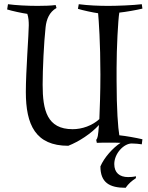

<svg xmlns="http://www.w3.org/2000/svg" viewBox="-20 -679 705 914"><path d="M197 -549C201 -587 215 -622 249 -641L245 -655C222 -652 191 -651 159 -651C109 -651 55 -654 18 -659L14 -634C36 -627 87 -616 110 -613C116 -595 117 -577 117 -558C117 -519 103 -340 103 -241C103 -85 149 15 305 15C356 -5 414 -43 451 -84C447 -30 445 -22 438 -13L441 1C459 0 481 0 499 0C515 0 538 0 554 1C517 25 476 71 458 113C458 190 501 215 578 215C592 195 606 183 627 169V160C616 163 601 164 590 164C549 164 524 143 524 102C524 51 570 4 607 4C624 4 641 6 655 8L658 -16C629 -23 578 -32 548 -35C542 -69 535 -158 535 -296V-355C535 -449 542 -585 548 -619C578 -622 629 -631 658 -638L655 -659C615 -654 537 -651 497 -651C451 -651 401 -653 355 -659L351 -637C373 -630 424 -619 447 -616C450 -585 458 -474 458 -324C458 -236 455 -164 453 -112C419 -81 371 -64 326 -64C204 -64 183 -154 183 -276C183 -348 189 -477 197 -549Z"/></svg>

Font: Almendra
Style: Regular
Weight: 400
Designer: Ana Sanfelippo
Foundry: Ana Sanfelippo
Version: Version 1.003